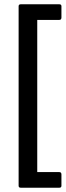

<svg xmlns="http://www.w3.org/2000/svg" viewBox="-20 -726 307 897"><path d="M77 151Q67 151 67 142V-697Q67 -706 77 -706H257Q267 -706 267 -697V-644Q267 -633 257 -633H154V78H257Q267 78 267 89V142Q267 151 257 151Z"/></svg>

Font: Sofia Sans Semi Condensed Medium
Style: Regular
Weight: 500
Designer: Botio Nikoltchev, Ani Petrova
Foundry: lettersoup
Version: Version 4.100